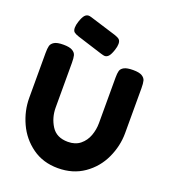

<svg xmlns="http://www.w3.org/2000/svg" viewBox="-170 -1081 1066 1214"><g transform="rotate(20 363.0 -474.5)"><path d="M159 -860Q159 -878 167 -902Q178 -935 189.5 -948Q201 -961 216 -961Q223 -961 232.5 -958Q242 -955 246 -954L411 -903Q433 -896 443.5 -887Q454 -878 454 -857Q454 -839 446 -815Q435 -782 423.5 -769Q412 -756 397 -756Q390 -756 370 -762L367 -763L202 -815Q180 -822 169.5 -830.5Q159 -839 159 -860ZM686 -644V-342Q686 -255 648 -173Q610 -91 536 -39.5Q462 12 361 12Q261 12 188 -40.5Q115 -93 77.5 -175Q40 -257 40 -344V-645Q40 -677 44.5 -694Q49 -711 68 -722.5Q87 -734 129 -734Q170 -734 189.5 -722.5Q209 -711 213.5 -693.5Q218 -676 218 -644V-344Q218 -276 252.5 -221Q287 -166 364 -166Q414 -166 446.5 -192.5Q479 -219 494 -260Q509 -301 509 -345V-651Q509 -680 513.5 -696.5Q518 -713 537.5 -723.5Q557 -734 598 -734Q639 -734 658 -722.5Q677 -711 681.5 -693.5Q686 -676 686 -644Z"/></g></svg>

Font: Fredoka One
Style: Regular
Weight: 400
Designer: Milena B. Brandão, Ben Nathan
Version: Version 2.000; ttfautohint (v1.5.33-1714) -l 8 -r 50 -G 200 